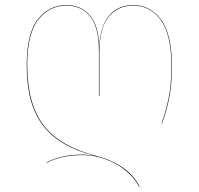

<svg xmlns="http://www.w3.org/2000/svg" viewBox="-20 -546 781 755"><path d="M656 -283Q656 -217 646 -164.5Q636 -112 617 -60H615Q634 -113 644 -165Q654 -217 654 -283Q654 -412 612 -468Q570 -524 504 -524Q444 -524 407.5 -480Q371 -436 371 -342V-168H369V-344Q369 -438 335 -481Q301 -524 240 -524Q175 -524 131 -469.5Q87 -415 87 -288Q88 -135 152.5 -52Q217 31 362 68Q417 82 461.5 112Q506 142 529 188L527 189Q506 147 461.5 115Q417 83 360 70Q335 64 301 64Q223 64 164 94V92Q224 62 300 62Q327 62 354 67Q214 32 149.5 -52Q85 -136 85 -287V-288Q85 -416 129.5 -471Q174 -526 240 -526Q299 -526 333.5 -485.5Q368 -445 370 -362Q374 -444 409.5 -485Q445 -526 504 -526Q570 -526 613 -469.5Q656 -413 656 -283Z"/></svg>

Font: FiraGO Two
Style: Regular
Weight: 100
Designer: bBox Type
Foundry: bBox Type GmbH
Version: Version 1.001